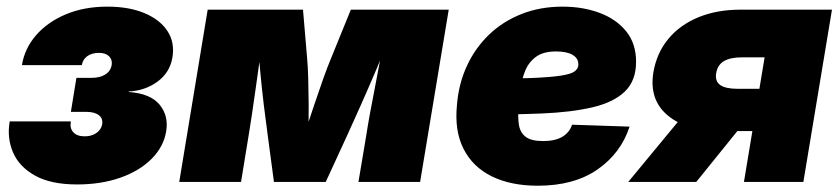

<svg xmlns="http://www.w3.org/2000/svg" viewBox="-20 -559 2579 590"><path d="M216.8 7.8Q137.2 7.8 88.4 -19Q39.6 -45.9 20.3 -90.1Q1 -134.3 9.8 -186H197.8Q193.8 -165 205.3 -152.6Q216.8 -140.1 239.7 -140.1Q254.9 -140.1 266.4 -145Q277.8 -149.9 284.9 -158.2Q292 -166.5 293.9 -176.8Q296.9 -195.3 283.4 -205.3Q270 -215.3 244.6 -215.3H197.8L214.8 -319.8H261.7Q287.1 -319.8 303.5 -330.1Q319.8 -340.3 323.2 -359.4Q325.7 -375.5 315.2 -386Q304.7 -396.5 284.2 -396.5Q262.2 -396.5 248.3 -386.5Q234.4 -376.5 231.4 -358.9H47.4Q55.7 -410.2 90.8 -450.7Q126 -491.2 182.1 -514.9Q238.3 -538.6 310.1 -538.6Q376 -538.6 423.6 -518.8Q471.2 -499 494.4 -463.9Q517.6 -428.7 509.8 -382.3Q502 -335.9 463.9 -308.1Q425.8 -280.3 375.5 -277.8V-276.4Q442.4 -271.5 470.5 -237.3Q498.5 -203.1 490.7 -155.8Q482.9 -107.9 445.8 -70.8Q408.7 -33.7 349.6 -12.9Q290.5 7.8 216.8 7.8Z M530.8 0 618.2 -529.3H911.1L923.8 -379.4Q926.3 -352.5 927.2 -315.4Q928.2 -278.3 928.5 -238.3Q928.7 -198.2 928.2 -160.9Q927.7 -123.5 927.2 -95.2H898.9Q907.7 -123 920.2 -160.4Q932.6 -197.8 946 -238Q959.5 -278.3 972.7 -315.4Q985.8 -352.5 997.1 -379.4L1058.1 -529.3H1358.9L1271 0H1081.5L1105.5 -143.1Q1109.9 -172.4 1116.9 -210.2Q1124 -248 1132.1 -290Q1140.1 -332 1147.9 -373.5Q1155.8 -415 1161.6 -451.7H1179.2Q1159.7 -399.9 1135.7 -343.8Q1111.8 -287.6 1088.6 -235.6Q1065.4 -183.6 1046.9 -143.1L981 0H821.8L802.7 -143.1Q796.9 -185.1 790.5 -237.5Q784.2 -290 779.1 -345.7Q773.9 -401.4 771.5 -451.7H789.6Q783.7 -415 777.8 -373.5Q772 -332 766.1 -290Q760.3 -248 754.6 -210.2Q749 -172.4 744.1 -143.1L720.7 0Z M1632.8 11.7Q1549.8 11.7 1491.2 -17.1Q1432.6 -45.9 1404.3 -101.8Q1376 -157.7 1384.3 -237.8Q1389.6 -302.7 1415.3 -357.7Q1440.9 -412.6 1483.4 -453.1Q1525.9 -493.7 1583 -516.1Q1640.1 -538.6 1709 -538.6Q1771 -538.6 1822.3 -519.5Q1873.5 -500.5 1904.1 -462.9Q1934.6 -425.3 1934.6 -369.1Q1934.6 -310.5 1899.7 -277.3Q1864.7 -244.1 1799.6 -229Q1734.4 -213.9 1643.3 -210.2Q1552.2 -206.5 1439.5 -206.5L1457.5 -316.9Q1554.7 -316.9 1614 -319.3Q1673.3 -321.8 1704.3 -326.7Q1735.4 -331.5 1746.3 -340.1Q1757.3 -348.6 1757.3 -360.8Q1757.3 -379.9 1739.5 -390.4Q1721.7 -400.9 1688.5 -400.9Q1648.9 -400.9 1626.5 -384Q1604 -367.2 1593.5 -340.6Q1583 -314 1579.3 -285.2Q1575.7 -256.3 1573.7 -231.9Q1570.8 -200.2 1574.5 -176Q1578.1 -151.9 1595.2 -138.7Q1612.3 -125.5 1648.9 -125.5Q1686 -125.5 1708.3 -138.9Q1730.5 -152.3 1737.8 -175.8L1914.6 -169.9Q1888.2 -88.4 1816.2 -38.3Q1744.1 11.7 1632.8 11.7Z M2448.7 0H2266.1L2329.6 -382.8H2260.3Q2224.6 -382.8 2204.8 -371.3Q2185.1 -359.9 2180.7 -334Q2176.8 -309.1 2193.4 -297.6Q2210 -286.1 2247.1 -286.1H2388.7L2367.2 -156.2H2200.7Q2088.9 -156.2 2031.5 -204.6Q1974.1 -252.9 1987.8 -336.9Q1998 -396.5 2033.9 -439.7Q2069.8 -482.9 2126.5 -506.1Q2183.1 -529.3 2255.4 -529.3H2536.6ZM2119.6 0H1910.6L2105.5 -235.8H2310.1Z"/></svg>

Font: Inter 24pt Black
Style: Italic
Weight: 900
Italic angle: -9.3988°
Designer: Rasmus Andersson
Foundry: rsms
Version: Version 4.001;git-66647c0bb